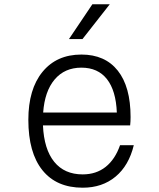

<svg xmlns="http://www.w3.org/2000/svg" viewBox="-20 -860 740 894"><path d="M603 -184Q580 -89 518 -37.5Q456 14 365 14Q243 14 177.5 -67.5Q112 -149 112 -302Q112 -445 178 -525.5Q244 -606 359 -606Q469 -606 528.5 -531Q588 -456 588 -315Q588 -305 587.5 -295Q587 -285 586 -276H180Q185 -165 232.5 -106.5Q280 -48 365 -48Q428 -48 472 -83Q516 -118 539 -184ZM359 -545Q281 -545 234.5 -490Q188 -435 181 -336H524Q520 -438 478 -491.5Q436 -545 359 -545ZM301 -678 410 -840H491L364 -678Z"/></svg>

Font: Martian Mono ExtraLight
Style: Regular
Weight: 200
Monospace: yes
Designer: Roman Shamin
Foundry: Evil Martians
Version: Version 1.000; ttfautohint (v1.8.4.7-5d5b)